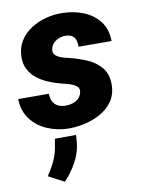

<svg xmlns="http://www.w3.org/2000/svg" viewBox="-93 -599 679 916"><g transform="rotate(-10 246.0 -140.5)"><path d="M292 -151.4Q295.9 -171.9 280 -182.9Q264.2 -193.8 242.4 -199.5Q220.7 -205.1 207.5 -208.5Q177.7 -216.3 148.4 -228.8Q119.1 -241.2 95.5 -260Q71.8 -278.8 57.9 -305.4Q43.9 -332 45.4 -367.7Q46.9 -411.6 67.6 -443.8Q88.4 -476.1 121.6 -497.3Q154.8 -518.6 194.1 -528.8Q233.4 -539.1 272.5 -538.1Q326.2 -537.6 373.8 -519Q421.4 -500.5 451.4 -462.4Q481.4 -424.3 481.9 -365.7L322.3 -366.2Q322.8 -385.3 317.6 -399.4Q312.5 -413.6 300.3 -421.1Q288.1 -428.7 267.1 -428.7Q251.5 -428.7 236.3 -422.4Q221.2 -416 210.2 -404.3Q199.2 -392.6 196.3 -376Q193.4 -361.8 200.2 -352.3Q207 -342.8 218.8 -336.9Q230.5 -331.1 243.4 -327.4Q256.3 -323.7 266.6 -321.8Q311 -311 352.8 -293.2Q394.5 -275.4 421.1 -242.9Q447.8 -210.4 446.3 -156.7Q444.8 -111.3 421.9 -79.3Q398.9 -47.4 363 -27.6Q327.1 -7.8 285.9 1.2Q244.6 10.3 206.1 9.8Q152.3 8.8 104.5 -12Q56.6 -32.7 26.6 -72.5Q-3.4 -112.3 -4.9 -170.4L143.6 -169.9Q144 -147 152.1 -131.6Q160.2 -116.2 175.8 -108.2Q191.4 -100.1 214.4 -100.1Q231.4 -100.1 247.8 -105.2Q264.2 -110.4 276.1 -121.8Q288.1 -133.3 292 -151.4ZM237.3 45.9 234.9 79.6Q230.5 129.9 205.6 175.3Q180.7 220.7 146 256.8L70.3 216.8Q90.8 186.5 105.7 156Q120.6 125.5 127.4 89.4L134.8 46.4Z"/></g></svg>

Font: Roboto Black
Style: Italic
Weight: 900
Italic angle: -12°
Designer: Christian Robertson
Foundry: Google
Version: Version 3.0; 2020